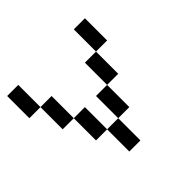

<svg xmlns="http://www.w3.org/2000/svg" viewBox="-132 -632 764 764"><g transform="rotate(-45 250.0 -250.0)"><path d="M0 -437.5V-500H62.5V-437.5ZM0 -375V-437.5H62.5V-375ZM375 -437.5V-500H437.5V-437.5ZM375 -375V-437.5H437.5V-375ZM312.5 -312.5V-375H375V-312.5ZM312.5 -250V-312.5H375V-250ZM62.5 -312.5V-375H125V-312.5ZM62.5 -250V-312.5H125V-250ZM125 -187.5V-250H187.5V-187.5ZM125 -125V-187.5H187.5V-125ZM250 -187.5V-250H312.5V-187.5ZM250 -125V-187.5H312.5V-125ZM187.5 -62.5V-125H250V-62.5ZM187.5 0V-62.5H250V0Z"/></g></svg>

Font: AprilSans
Style: Regular
Weight: 400
Designer: typesprite
Version: Version 1.001;PS 001.001;hotconv 1.0.88;makeotf.lib2.5.64775